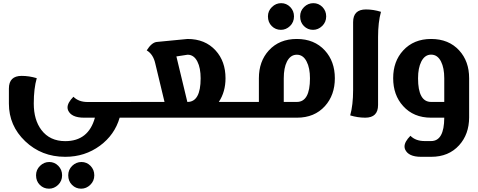

<svg xmlns="http://www.w3.org/2000/svg" viewBox="-20 -730 2965 1191"><path d="M816.4 0H722.2Q691.4 106.4 600.1 173.8Q506.3 242.7 385.7 242.7H383.8Q237.8 242.7 136.2 146Q35.2 49.8 35.2 -87.4V-180.7Q35.2 -259.3 114.3 -259.3Q160.6 -259.3 208 -245.1Q189.5 -180.7 189.5 -88.4V-87.4Q189.5 13.7 236.8 76.2Q289.1 145.5 384.8 145.5Q528.8 145.5 568.8 0H501.5Q422.4 0 402.3 -45.9Q398.9 -54.2 398.9 -63.5Q398.9 -92.8 435.5 -129.9Q467.8 -97.2 523.9 -97.2H816.4ZM426.8 417Q403.3 393.6 403.3 357.4Q403.3 322.8 427.7 298.8Q452.6 274.9 485.4 274.9Q518.1 274.9 541.5 298.8Q564.9 322.8 564.9 357.4Q564.9 392.6 540 416.5Q515.6 440.4 483.4 440.4Q450.2 440.4 426.8 417ZM227.1 417Q203.6 393.6 203.6 357.4Q203.6 322.8 228.5 298.8Q252.9 274.9 285.6 274.9Q318.4 274.9 341.8 298.8Q365.2 322.8 365.2 357.4Q365.2 392.6 340.8 416.5Q315.9 440.4 284.2 440.4Q250.5 440.4 227.1 417Z M1143.1 -97.7Q1224.6 -97.7 1224.6 -244.1Q1224.6 -308.6 1204.6 -347.7Q1183.1 -390.6 1143.6 -390.6L1074.2 -379.9L1142.1 -97.7ZM1501 -97.7V0H791.5V-97.7H1000.5L942.9 -337.4Q930.2 -393.6 890.1 -417.5Q920.4 -465.8 951.7 -469.7L1143.6 -488.3Q1252.4 -488.3 1317.4 -417Q1378.9 -349.6 1378.9 -244.6Q1378.9 -160.2 1337.4 -97.7Z M1921.9 -544.9Q1888.7 -544.9 1865.2 -568.4Q1841.8 -591.8 1841.8 -628.4Q1841.8 -662.6 1866.2 -686.5Q1891.1 -710.4 1923.8 -710.4Q1956.5 -710.4 1980 -686.5Q2003.4 -662.6 2003.4 -628.4Q2003.4 -592.8 1978.5 -568.8Q1953.6 -544.9 1921.9 -544.9ZM1722.7 -544.9Q1689 -544.9 1665.5 -568.4Q1642.1 -591.8 1642.1 -628.4Q1642.1 -662.6 1667 -686.5Q1691.4 -710.4 1724.1 -710.4Q1756.8 -710.4 1780.3 -686.5Q1803.7 -662.6 1803.7 -628.4Q1803.7 -592.8 1779.3 -568.8Q1754.4 -544.9 1722.7 -544.9ZM1821.3 -97.7Q1902.8 -97.7 1902.8 -244.1Q1902.8 -308.1 1882.3 -347.7Q1860.8 -390.6 1821.3 -390.6Q1781.7 -390.6 1759.8 -347.7Q1740.2 -308.6 1740.2 -244.1V-97.7ZM1821.3 -488.3Q1929.7 -488.3 1995.1 -417Q2057.1 -349.1 2057.1 -244.6Q2057.1 -140.1 1995.6 -71.8Q1930.7 0 1822.3 0H1481V-97.7H1585.9V-244.6Q1585.9 -349.6 1647.5 -417Q1712.4 -488.3 1821.3 -488.3Z M2250 -671.4Q2296.4 -671.4 2343.3 -656.7Q2325.2 -592.8 2325.2 -500V-78.6Q2325.2 0 2245.6 0Q2199.2 0 2152.3 -14.2Q2170.4 -78.6 2170.4 -171.4V-592.8Q2170.4 -671.4 2250 -671.4Z M2735.8 -244.1Q2735.8 -308.6 2715.8 -348.1Q2694.3 -391.1 2654.3 -391.1Q2615.2 -391.1 2593.3 -348.1Q2573.2 -308.1 2573.2 -244.1Q2573.2 -97.7 2654.3 -97.7H2735.8ZM2890.1 -1Q2889.6 103 2828.1 170.9Q2763.2 242.7 2655.3 242.7H2591.8Q2512.7 242.7 2492.7 196.3Q2489.3 188 2489.3 178.7Q2489.3 149.4 2525.9 112.3Q2558.1 145 2614.3 145H2654.3Q2735.4 145 2735.8 0H2653.8Q2545.4 0 2480.5 -72.3Q2418.9 -140.1 2418.9 -245.1Q2418.9 -349.6 2481 -417Q2546.4 -488.3 2654.3 -488.3Q2763.7 -488.3 2828.6 -417Q2890.1 -349.6 2890.1 -245.1Z"/></svg>

Font: Sukar
Style: black
Weight: 900
Designer: Dario Muhafara - Ghiath Alsory
Foundry: Dario Muhafara - Ghiath Alsory
Version: Version 1.00 March 27, 2016, initial release